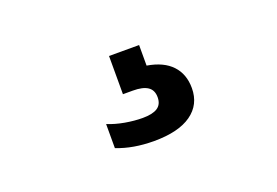

<svg xmlns="http://www.w3.org/2000/svg" viewBox="-48 -127 671 465"><g transform="rotate(-20 287.5 105.5)"><path d="M415.5 131.5Q415.5 174 382.2 197.5Q349 221 286 221Q232 221 190.5 204.5V142.5Q210 150.5 234 154.8Q258 159 279 159Q304.5 159 317.2 150.8Q330 142.5 330 124Q330 105.5 317.2 97Q304.5 88.5 279 88.5H253.5V-10H331V43Q373 50 394.2 72.8Q415.5 95.5 415.5 131.5Z"/></g></svg>

Font: Encode Sans Semi Expanded
Style: Bold
Weight: 700
Width: 6
Designer: Multiple Designers
Foundry: Impallari Type
Version: Version 2.000